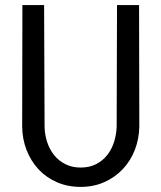

<svg xmlns="http://www.w3.org/2000/svg" viewBox="-20 -731 640 761"><path d="M531.2 -710.9 532.2 -229.5Q531.2 -179.7 514.2 -136.2Q497.1 -92.8 466.3 -60.3Q435.5 -27.8 393.1 -9Q350.6 9.8 299.8 9.8Q248 9.8 205.6 -8.8Q163.1 -27.3 132.8 -59.8Q102.5 -92.3 85.4 -136Q68.4 -179.7 67.9 -229.5L68.8 -710.9H154.8L156.7 -229.5Q157.2 -197.8 166.7 -168.5Q176.3 -139.2 194.1 -116.7Q211.9 -94.2 238.5 -80.6Q265.1 -66.9 299.8 -66.9Q334.5 -66.9 360.8 -80.3Q387.2 -93.8 405 -116.5Q422.9 -139.2 432.1 -168.5Q441.4 -197.8 442.4 -229.5L443.8 -710.9Z"/></svg>

Font: TypoPRO Roboto Mono
Style: Regular
Weight: 400
Designer: Google
Version: Version 2.000986; 2015; ttfautohint (v1.3)